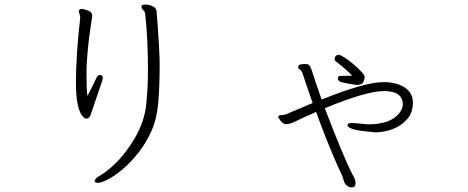

<svg xmlns="http://www.w3.org/2000/svg" viewBox="-20 -757 2040 837"><path d="M663 -703Q663 -721 647 -729Q631 -737 615 -737Q599 -737 597 -731V-729Q597 -719 604.5 -713Q612 -707 613 -696Q625 -588 625 -451Q625 -379 618 -307Q610 -212 544 -118Q515 -75 480.5 -42Q446 -9 419.5 6Q393 21 393 32Q393 40 407.5 40Q422 40 452.5 24Q483 8 518 -22Q553 -52 585.5 -94Q618 -136 641 -188Q664 -240 670 -310Q676 -380 676 -479Q676 -536 663 -703ZM323 -709 330 -683V-682Q311 -517 311 -397Q311 -277 344 -246Q350 -240 356 -240Q369 -240 375 -256L426 -406Q428 -412 428 -416Q428 -430 416 -430Q407 -430 402 -421Q376 -365 361 -339Q357 -367 357 -441Q357 -492 368 -590Q374 -636 378 -659.5Q382 -683 382 -689Q382 -704 364 -711Q346 -718 336 -718Q326 -718 323 -709Z M1531 -387H1538Q1558 -387 1564 -400Q1570 -413 1570 -420Q1570 -435 1521 -477Q1501 -494 1482.5 -506Q1464 -518 1456.5 -518Q1449 -518 1444 -513Q1439 -508 1439 -500Q1439 -492 1447 -487Q1494 -451 1515 -427Q1503 -427 1489 -426.5Q1475 -426 1464 -426Q1453 -426 1453 -416Q1453 -406 1464 -400Q1480 -395 1531 -387ZM1736 -301Q1736 -283 1720 -263Q1682 -215 1584 -215L1517 -221Q1495 -221 1495 -212Q1495 -190 1598 -182L1616 -180Q1655 -180 1692.5 -194.5Q1730 -209 1755 -237.5Q1780 -266 1780 -309Q1780 -352 1744.5 -375.5Q1709 -399 1651 -399Q1571 -399 1382 -323Q1351 -411 1340 -448Q1333 -468 1328 -473Q1323 -478 1309 -478H1304Q1295 -477 1288 -475.5Q1281 -474 1280 -466V-465Q1280 -457 1287.5 -453.5Q1295 -450 1300.5 -432.5Q1306 -415 1318 -380Q1330 -345 1343 -308Q1258 -272 1237 -263Q1220 -255 1204 -255Q1193 -255 1193 -245Q1193 -244 1203.5 -230Q1214 -216 1228.5 -216Q1243 -216 1262 -225Q1281 -234 1306.5 -246Q1332 -258 1358 -269Q1403 -146 1437 -68Q1455 -26 1463.5 -9Q1472 8 1474.5 17Q1477 26 1480.5 36Q1484 46 1493.5 53Q1503 60 1512 60Q1530 60 1530 42Q1530 24 1516 3Q1478 -71 1396 -285Q1576 -360 1654 -360Q1736 -360 1736 -301Z"/></svg>

Font: LXGW WenKai Mono TC Light
Style: Regular
Weight: 300
Designer: LXGW / Fontworks Inc.
Foundry: LXGW / Fontworks Inc.
Version: Version 1.330